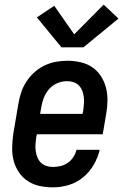

<svg xmlns="http://www.w3.org/2000/svg" viewBox="-20 -800 540 828"><path d="M208 8Q179 8 151 2Q123 -4 100 -19Q77 -34 61.5 -57Q46 -80 39 -106.5Q32 -133 32.5 -162.5Q33 -192 37 -221L59 -351Q63 -376 71 -400.5Q79 -425 93.5 -447.5Q108 -470 128 -488Q148 -506 172 -517.5Q196 -529 221 -533.5Q246 -538 271 -538Q300 -538 328 -531.5Q356 -525 378 -510Q400 -495 415 -472Q430 -449 437 -422Q444 -395 443.5 -366Q443 -337 438 -309L423 -221H139L136 -207Q134 -192 133 -177.5Q132 -163 134 -148.5Q136 -134 141.5 -121Q147 -108 156.5 -98.5Q166 -89 180 -84.5Q194 -80 208 -80Q225 -80 241.5 -84Q258 -88 272.5 -98Q287 -108 296.5 -123Q306 -138 310 -154H410Q402 -120 384 -89Q366 -58 338 -35Q310 -12 276 -2Q242 8 208 8ZM336 -309 339 -323Q341 -338 342 -352.5Q343 -367 341.5 -381Q340 -395 335 -408Q330 -421 320.5 -431Q311 -441 297.5 -445.5Q284 -450 269 -450Q248 -450 227.5 -441.5Q207 -433 192 -416Q177 -399 169 -378.5Q161 -358 158 -337L153 -309ZM245 -596 139 -725 214 -775 300 -652 427 -780 491 -720 340 -596Z"/></svg>

Font: Iosevka Curly Slab SmBdObl
Style: Regular
Weight: 600
Italic angle: -9°
Monospace: yes
Designer: Belleve Invis
Foundry: Belleve Invis
Version: Version 11.0.0; ttfautohint (v1.8.3)